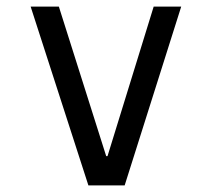

<svg xmlns="http://www.w3.org/2000/svg" viewBox="-20 -560 640 580"><path d="M247 0H356.6L527.4 -540H444.2L304.8 -88.4H300.8L157.8 -540H72.6Z"/></svg>

Font: CommitMonoV143 ExtLt
Style: Regular
Weight: 200
Monospace: yes
Designer: Eigil Nikolajsen
Foundry: Eigil Nikolajsen
Version: Version 1.143